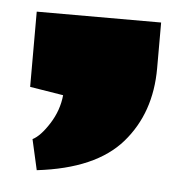

<svg xmlns="http://www.w3.org/2000/svg" viewBox="-35 -187 373 389"><g transform="rotate(5 151.5 7.0)"><path d="M53 167 39 105Q55 97 72.5 69.5Q90 42 93 11L25 0V-153H278V-60Q278 31 225 92Q172 153 53 167Z"/></g></svg>

Font: Syne ExtraBold
Style: Regular
Weight: 800
Designer: Lucas Descroix
Foundry: Bonjour Monde
Version: Version 2.200; ttfautohint (v1.8.4)